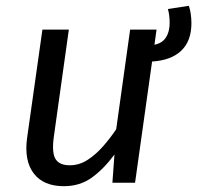

<svg xmlns="http://www.w3.org/2000/svg" viewBox="-20 -629 679 661"><path d="M200 12Q130 12 96.5 -31.5Q63 -75 73 -152L126 -527H217L165 -156Q158 -102 171.5 -81Q185 -60 220 -60Q253 -60 281.5 -78.5Q310 -97 335 -125.5Q360 -154 380 -184L428 -527H519L445 0H367L374 -97Q337 -47 296 -17.5Q255 12 200 12ZM502 -417 496 -473Q532 -475 548 -495.5Q564 -516 564 -551Q564 -564 562.5 -576Q561 -588 558 -598L630 -609Q634 -599 636.5 -582.5Q639 -566 639 -549Q639 -488 604 -454.5Q569 -421 502 -417Z"/></svg>

Font: Fira Sans Variable
Style: Italic
Weight: 397
Italic angle: -8°
Designer: Carrois Corporate & Edenspiekermann AG
Foundry: Carrois Corporate GbR & Edenspiekermann AG
Version: Version 4.202